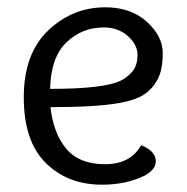

<svg xmlns="http://www.w3.org/2000/svg" viewBox="-20 -495 510 525"><path d="M268 -475Q338 -475 381.5 -435.5Q425 -396 425 -350Q425 -304 411 -278Q397 -252 374.5 -237Q352 -222 310 -214Q246 -202 118 -202Q126 -130 161.5 -88Q197 -46 267 -46Q337 -46 366 -98Q406 -82 406 -54Q406 -26 360.5 -8Q315 10 259 10Q165 10 105 -49.5Q45 -109 45 -228.5Q45 -348 111.5 -411.5Q178 -475 268 -475ZM264 -420Q204 -420 161.5 -379Q119 -338 117 -252Q260 -252 307 -273Q327 -282 341.5 -299Q356 -316 356 -344.5Q356 -373 329.5 -396.5Q303 -420 264 -420Z"/></svg>

Font: Overlock
Style: Regular
Weight: 400
Designer: Dario Muhafara
Foundry: Dario Manuel Muhafara
Version: Version 1.001